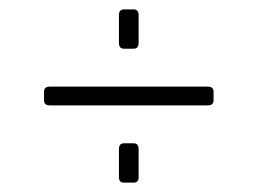

<svg xmlns="http://www.w3.org/2000/svg" viewBox="-20 -526 550 410"><path d="M234 -147V-208Q234 -220 245 -220H265Q276 -220 276 -208V-147Q276 -136 265 -136H245Q234 -136 234 -147ZM424 -301H86Q74 -301 74 -312V-330Q74 -341 86 -341H424Q436 -341 436 -330V-312Q436 -301 424 -301ZM234 -434V-494Q234 -506 245 -506H265Q276 -506 276 -494V-434Q276 -422 265 -422H245Q234 -422 234 -434Z"/></svg>

Font: Rajdhani
Style: Regular
Weight: 400
Designer: Satya Rajpurohit, Jyotish Sonowal
Foundry: Indian Type Foundry
Version: Version 1.201 February 1, 2022